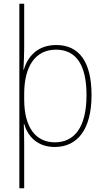

<svg xmlns="http://www.w3.org/2000/svg" viewBox="-20 -780 564 1032"><path d="M472 -269C472 -447 406 -538 282 -538C181 -538 128 -475 108 -405H106C108 -441 110 -491 110 -523V-760H84V232H110V-4C110 -42 109 -80 108 -113H110C129 -49 179 10 274 10C397 10 472 -85 472 -269ZM445 -269C445 -93 378 -15 275 -15C175 -15 110 -91 110 -246V-275C110 -424 170 -513 281 -513C390 -513 445 -430 445 -269Z"/></svg>

Font: Noto Sans Devanagari SemiCondensed Thin
Style: Regular
Weight: 100
Width: 4
Designer: Jelle Bosma - Monotype Design Team
Foundry: Monotype Imaging Inc.
Version: Version 2.004